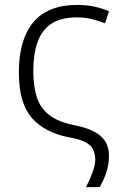

<svg xmlns="http://www.w3.org/2000/svg" viewBox="-20 -562 500 784"><path d="M331 202Q346 174 357.5 143Q369 112 369 88Q368 66 360.5 49Q353 32 330.5 19.5Q308 7 263 -1Q163 -20 110 -80.5Q57 -141 57 -266Q57 -401 116.5 -471.5Q176 -542 295 -542Q332 -542 365 -535Q398 -528 425 -516L409 -467Q383 -477 355 -484Q327 -491 294 -491Q227 -491 188 -464Q149 -437 132.5 -388Q116 -339 116 -274Q116 -210 130.5 -165Q145 -120 181.5 -92Q218 -64 282 -51Q355 -37 390 -7.5Q425 22 425 75Q425 107 415 139Q405 171 387 202Z"/></svg>

Font: Noto Sans Light
Style: Regular
Weight: 300
Designer: Monotype Design Team
Foundry: Monotype Imaging Inc.
Version: Version 2.007